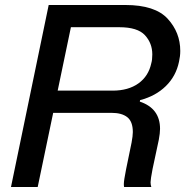

<svg xmlns="http://www.w3.org/2000/svg" viewBox="-20 -749 742 769"><path d="M175 -729H482Q601 -729 651.5 -674Q702 -619 702 -545Q702 -524 697 -502Q685 -444 644 -404Q603 -364 541 -348L540 -342Q621 -315 621 -233Q621 -216 616 -189L591 -72Q583 -30 583 -19Q583 -9 586 0H477Q476 -4 476 -12Q476 -26 485 -71L507 -178Q512 -205 512 -220Q512 -262 490 -279.5Q468 -297 427 -297H193L131 0H24ZM431 -386Q494 -386 534.5 -415Q575 -444 586 -496Q590 -509 590 -531Q590 -576 560.5 -608Q531 -640 458 -640H264L211 -386Z"/></svg>

Font: Mona Sans Medium
Style: Italic
Weight: 500
Italic angle: -11.7°
Designer: Deni Anggara
Foundry: GitHub
Version: Version 2.000